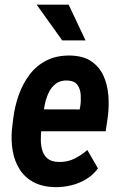

<svg xmlns="http://www.w3.org/2000/svg" viewBox="-20 -770 502 800"><path d="M210 9.8Q157.2 8.8 120.4 -10.7Q83.5 -30.3 62 -64.2Q40.5 -98.1 33 -141.1Q25.4 -184.1 29.8 -231.9L35.6 -279.3Q42 -329.1 58.8 -376Q75.7 -422.9 104.2 -460.2Q132.8 -497.6 174.8 -518.6Q216.8 -539.6 273.4 -538.6Q327.6 -537.1 360.8 -514.4Q394 -491.7 410.9 -454.8Q427.7 -418 431.4 -373Q435.1 -328.1 429.2 -283.2L420.4 -223.1H81.5L97.7 -314.5L312 -314L314.5 -327.6Q317.9 -350.1 316.4 -374.3Q314.9 -398.4 303.2 -415.5Q291.5 -432.6 262.7 -434.6Q231.9 -436 212.4 -421.1Q192.9 -406.2 181.9 -381.8Q170.9 -357.4 165.8 -330.1Q160.6 -302.7 158.2 -279.3L152.3 -231.4Q149.9 -208.5 150.1 -185.1Q150.4 -161.6 157 -141.4Q163.6 -121.1 179.4 -108.4Q195.3 -95.7 224.6 -95.2Q259.8 -94.2 289.1 -108.4Q318.4 -122.6 343.8 -145L388.2 -68.4Q368.2 -41 339.1 -23.4Q310.1 -5.9 276.6 2.2Q243.2 10.3 210 9.8ZM266.1 -750.5 336.4 -601.6H239.3L132.8 -750.5Z"/></svg>

Font: Roboto Condensed SemiBold
Style: Italic
Weight: 600
Italic angle: -12°
Designer: Christian Robertson
Foundry: Google
Version: Version 3.008; 2023